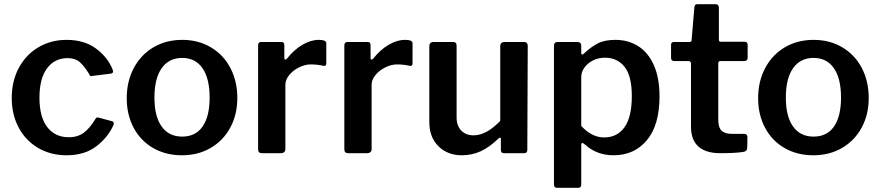

<svg xmlns="http://www.w3.org/2000/svg" viewBox="-20 -730 4196 915"><path d="M437 -499C399.7 -526.3 353 -540 297 -540C247.7 -540 203.2 -528.3 163.5 -505C123.8 -481.7 92.7 -449 70 -407C47.3 -365 36 -317 36 -263C36 -209.7 47.2 -162.3 69.5 -121C91.8 -79.7 122.8 -47.5 162.5 -24.5C202.2 -1.5 247 10 297 10C355 10 402.7 -4.5 440 -33.5C477.3 -62.5 504.3 -96.3 521 -135C523.7 -144.3 521.7 -150 515 -152L452 -169C448 -170.3 444.8 -170.7 442.5 -170C440.2 -169.3 438 -167.7 436 -165C418 -135 399.3 -112.7 380 -98C360.7 -83.3 336.7 -76 308 -76C264 -76 229.7 -92.2 205 -124.5C180.3 -156.8 168 -203.7 168 -265C168 -325 180 -371.3 204 -404C228 -436.7 260.7 -453 302 -453C326 -453 345.2 -446.8 359.5 -434.5C373.8 -422.2 389 -403 405 -377C407 -370.3 410.3 -367 415 -367L419 -368L507 -379C515 -380.3 519 -383.7 519 -389L517 -398C501 -438 474.3 -471.7 437 -499Z M710 -24.5C750 -1.5 795.7 10 847 10C898.3 10 944 -1.7 984 -25C1024 -48.3 1055.2 -80.7 1077.5 -122C1099.8 -163.3 1111 -210.3 1111 -263C1111 -316.3 1100 -364 1078 -406C1056 -448 1025 -480.8 985 -504.5C945 -528.2 899.3 -540 848 -540C797.3 -540 752 -528.3 712 -505C672 -481.7 640.7 -448.8 618 -406.5C595.3 -364.2 584 -316 584 -262C584 -209.3 595 -162.3 617 -121C639 -79.7 670 -47.5 710 -24.5ZM945.5 -127C923.2 -95 890.7 -79 848 -79C806 -79 773.5 -95 750.5 -127C727.5 -159 716 -205 716 -265C716 -325.7 727.5 -372.3 750.5 -405C773.5 -437.7 806 -454 848 -454C890 -454 922.3 -437.7 945 -405C967.7 -372.3 979 -325.7 979 -265C979 -205 967.8 -159 945.5 -127Z M1210 -18C1210 -6 1216 0 1228 0H1317C1332.3 0 1340 -6.7 1340 -20V-326C1340 -342 1346.2 -357.5 1358.5 -372.5C1370.8 -387.5 1386.5 -399.7 1405.5 -409C1424.5 -418.3 1442.7 -423 1460 -423C1482.7 -423 1503.3 -420.7 1522 -416C1530.7 -414.7 1535 -418.7 1535 -428V-524C1535 -534.7 1523 -540 1499 -540C1473.7 -540 1447.7 -532.2 1421 -516.5C1394.3 -500.8 1370 -479 1348 -451C1344.7 -447.7 1342 -446 1340 -446C1336.7 -446 1335 -448.7 1335 -454V-515C1335 -525 1330.3 -530 1321 -530H1224C1214.7 -530 1210 -524.3 1210 -513Z M1621 -18C1621 -6 1627 0 1639 0H1728C1743.3 0 1751 -6.7 1751 -20V-326C1751 -342 1757.2 -357.5 1769.5 -372.5C1781.8 -387.5 1797.5 -399.7 1816.5 -409C1835.5 -418.3 1853.7 -423 1871 -423C1893.7 -423 1914.3 -420.7 1933 -416C1941.7 -414.7 1946 -418.7 1946 -428V-524C1946 -534.7 1934 -540 1910 -540C1884.7 -540 1858.7 -532.2 1832 -516.5C1805.3 -500.8 1781 -479 1759 -451C1755.7 -447.7 1753 -446 1751 -446C1747.7 -446 1746 -448.7 1746 -454V-515C1746 -525 1741.3 -530 1732 -530H1635C1625.7 -530 1621 -524.3 1621 -513Z M2364 -154C2320 -108 2277.7 -85 2237 -85C2212.3 -85 2192.7 -92.7 2178 -108C2163.3 -123.3 2156 -144 2156 -170V-511C2156 -517.7 2154.7 -522.5 2152 -525.5C2149.3 -528.5 2145 -530 2139 -530H2047C2033 -530 2026 -523 2026 -509V-148C2026 -100 2040.5 -61.7 2069.5 -33C2098.5 -4.3 2135.7 10 2181 10C2212.3 10 2241.8 3.8 2269.5 -8.5C2297.2 -20.8 2326.3 -41.7 2357 -71C2359.7 -73.7 2362 -74.7 2364 -74C2366 -73.3 2367 -71.3 2367 -68V-15C2367 -5 2371.7 0 2381 0H2479C2488.3 0 2493 -5.3 2493 -16L2495 -511C2495 -523.7 2489 -530 2477 -530H2387C2371.7 -530 2364 -523.3 2364 -510Z M2750 -512C2750 -524 2743.7 -530 2731 -530H2640C2632.7 -530 2627.5 -528.5 2624.5 -525.5C2621.5 -522.5 2620 -517.3 2620 -510V149C2620 159.7 2624.7 165 2634 165H2736C2745.3 165 2750 159.7 2750 149V-35C2750 -44.3 2751.7 -49 2755 -49C2757 -49 2761.3 -46.3 2768 -41C2805.3 -7 2850.7 10 2904 10C2970 10 3023 -14 3063 -62C3103 -110 3123 -179.7 3123 -271C3123 -329.7 3114 -379.2 3096 -419.5C3078 -459.8 3053.2 -490 3021.5 -510C2989.8 -530 2953.7 -540 2913 -540C2877.7 -540 2849.2 -534.2 2827.5 -522.5C2805.8 -510.8 2784.3 -495 2763 -475C2759.7 -471.7 2757 -470 2755 -470C2751.7 -470 2750 -472.7 2750 -478ZM2859 -75C2819.7 -75 2783.3 -93.3 2750 -130V-363C2750 -378.3 2754.8 -393 2764.5 -407C2774.2 -421 2787.7 -432.5 2805 -441.5C2822.3 -450.5 2841.7 -455 2863 -455C2902.3 -455 2933.5 -440.5 2956.5 -411.5C2979.5 -382.5 2991 -336 2991 -272C2991 -205.3 2979.3 -155.8 2956 -123.5C2932.7 -91.2 2900.3 -75 2859 -75Z M3413 -439H3526C3537.3 -439 3543 -444 3543 -454V-517C3543 -526.3 3538 -531 3528 -531H3415C3409 -531 3406 -534 3406 -540V-693C3406 -698.3 3404.7 -702.5 3402 -705.5C3399.3 -708.5 3396 -710 3392 -710H3303C3298.3 -710 3295 -708.8 3293 -706.5C3291 -704.2 3289.7 -700 3289 -694L3276 -540C3276 -533.3 3273 -530 3267 -530H3193C3183 -530 3178 -525.7 3178 -517V-454C3178 -444 3183.3 -439 3194 -439H3261C3269 -439 3273 -434.7 3273 -426V-127C3273 -84.3 3284.8 -52.5 3308.5 -31.5C3332.2 -10.5 3366.7 0 3412 0C3461.3 0 3498 -2 3522 -6C3534.7 -8 3541 -14.7 3541 -26L3542 -78C3542 -82 3540.7 -85.3 3538 -88C3535.3 -90.7 3532 -92 3528 -92H3469C3445.7 -92 3428.8 -97.2 3418.5 -107.5C3408.2 -117.8 3403 -135.7 3403 -161V-428C3403 -435.3 3406.3 -439 3413 -439Z M3719 -24.5C3759 -1.5 3804.7 10 3856 10C3907.3 10 3953 -1.7 3993 -25C4033 -48.3 4064.2 -80.7 4086.5 -122C4108.8 -163.3 4120 -210.3 4120 -263C4120 -316.3 4109 -364 4087 -406C4065 -448 4034 -480.8 3994 -504.5C3954 -528.2 3908.3 -540 3857 -540C3806.3 -540 3761 -528.3 3721 -505C3681 -481.7 3649.7 -448.8 3627 -406.5C3604.3 -364.2 3593 -316 3593 -262C3593 -209.3 3604 -162.3 3626 -121C3648 -79.7 3679 -47.5 3719 -24.5ZM3954.5 -127C3932.2 -95 3899.7 -79 3857 -79C3815 -79 3782.5 -95 3759.5 -127C3736.5 -159 3725 -205 3725 -265C3725 -325.7 3736.5 -372.3 3759.5 -405C3782.5 -437.7 3815 -454 3857 -454C3899 -454 3931.3 -437.7 3954 -405C3976.7 -372.3 3988 -325.7 3988 -265C3988 -205 3976.8 -159 3954.5 -127Z"/></svg>

Font: Libre Franklin SemiBold
Style: Regular
Weight: 600
Designer: Pablo Impallari, Rodrigo Fuenzalida
Foundry: Impallari Type
Version: Version 1.002; ttfautohint (v1.5)